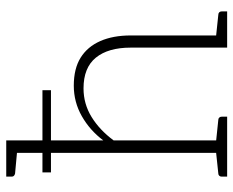

<svg xmlns="http://www.w3.org/2000/svg" viewBox="-88 -678 766 631"><g transform="rotate(-90 295.5 -363.0)"><path d="M108 0V-726H149V-407Q182 -451 228.5 -477.5Q275 -504 329 -504Q385 -504 421 -481.5Q457 -459 475.5 -417Q494 -375 494 -317V0H454V-317Q454 -391 421 -431.5Q388 -472 320 -472Q269 -472 226 -445.5Q183 -419 149 -373V0ZM481 0 486 -37 562 -29Q567 -29 570 -26Q573 -23 573 -18V0ZM30 0V-18Q30 -23 33 -26Q36 -29 40 -29L116 -37L121 0ZM121 -726 116 -690 40 -697Q36 -698 33 -700.5Q30 -703 30 -708V-726ZM136 0 140 -37 217 -29Q221 -29 224 -26Q227 -23 227 -18V0ZM44 -579V-607H314V-579Z"/></g></svg>

Font: Aleo ExtraLight
Style: Regular
Weight: 250
Designer: Alessio Laiso
Foundry: Alessio Laiso
Version: Version 2.001;gftools[0.9.29]